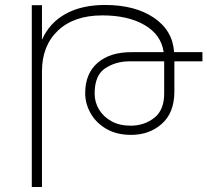

<svg xmlns="http://www.w3.org/2000/svg" viewBox="-20 -542 835 773"><path d="M795 -295H682V-170Q681 -87 631 -43Q581 1 508 1Q449 1 407.5 -23.5Q366 -48 344.5 -86.5Q323 -125 323 -167Q323 -246 373.5 -289.5Q424 -333 513 -332H639Q629 -402 562.5 -441Q496 -480 392 -480Q278 -480 213.5 -419Q149 -358 149 -255V211H108V-521H149V-382Q179 -450 244 -486Q309 -522 403 -522Q523 -522 599 -471Q675 -420 681 -332H795ZM500 -295Q446 -295 403.5 -267Q361 -239 361 -165Q361 -131 378.5 -101.5Q396 -72 428.5 -54Q461 -36 506 -36Q561 -36 601.5 -68Q642 -100 641 -169V-295Z"/></svg>

Font: Montserrat arm2 ExtraLight
Style: Regular
Weight: 275
Designer: Julieta Ulanovsky
Foundry: Julieta Ulanovsky
Version: Version 6.000